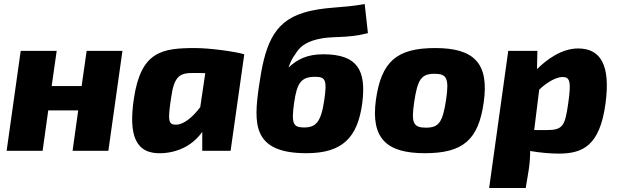

<svg xmlns="http://www.w3.org/2000/svg" viewBox="-20 -750 3074 955"><path d="M411 -497 386 -322H237L262 -497H83L13 0H192L220 -201H369L341 0H519L589 -497Z M950 -511C785 -511 681 -494 646 -260C619 -79 652 19 787 12C873 7 941 -31 986 -94V0H1127L1195 -480C1148 -494 1022 -511 950 -511ZM859 -130C816 -128 814 -149 831 -263C846 -374 876 -387 941 -387C961 -387 981 -387 1001 -386L976 -217C939 -168 896 -132 859 -130Z M1588 -480C1509 -480 1460 -456 1415 -414C1424 -440 1434 -461 1449 -481C1468 -512 1493 -538 1556 -554C1636 -574 1695 -556 1810 -585L1794 -730C1677 -708 1593 -718 1491 -687C1334 -640 1296 -515 1268 -321C1242 -137 1233 12 1504 12C1682 12 1759 -64 1782 -238C1802 -399 1760 -480 1588 -480ZM1593 -253C1577 -142 1551 -116 1492 -116C1436 -116 1429 -138 1443 -239C1457 -338 1478 -368 1548 -368C1600 -368 1607 -350 1593 -253Z M2145 -511C1953 -511 1877 -444 1850 -255C1823 -60 1904 12 2093 12C2283 12 2360 -54 2386 -241C2414 -437 2336 -511 2145 -511ZM2142 -383C2203 -383 2214 -359 2199 -255C2182 -142 2163 -115 2099 -115C2035 -115 2025 -139 2040 -241C2057 -358 2077 -383 2142 -383Z M2855 -509C2774 -509 2699 -454 2651 -406L2653 -497H2508L2413 185H2595L2610 94C2615 60 2617 30 2617 1C2667 10 2722 14 2759 14C2878 14 2964 -24 2992 -237C3017 -426 2968 -509 2855 -509ZM2806 -234C2790 -122 2779 -103 2697 -103H2637L2662 -304C2700 -341 2747 -367 2778 -367C2815 -367 2822 -344 2806 -234Z"/></svg>

Font: Exo 2 Extra Bold
Style: Italic
Weight: 800
Italic angle: -8°
Designer: Natanael Gama
Version: Version 1.001;PS 001.001;hotconv 1.0.88;makeotf.lib2.5.64775